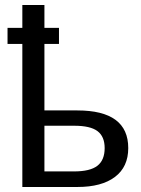

<svg xmlns="http://www.w3.org/2000/svg" viewBox="-20 -745 561 765"><path d="M10 -634H69V-725H157V-634H215V-570H157V-305H288Q491 -305 491 -155Q491 -80 438 -40Q385 0 289 0H69V-570H10ZM157 -244V-62H275Q339 -62 368 -84.5Q397 -107 397 -155Q397 -201 368.5 -222.5Q340 -244 276 -244Z"/></svg>

Font: Libra Sans
Style: Regular
Weight: 400
Foundry: Context Ltd
Version: Version 1.002